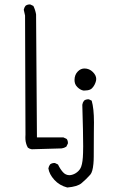

<svg xmlns="http://www.w3.org/2000/svg" viewBox="-20 -730 540 868"><path d="M356.4 -320.8Q358.9 -320.8 363.8 -320.8Q368.7 -320.8 375.5 -321.8Q388.7 -323.7 396 -331.1Q409.2 -344.7 414.1 -364.7Q415 -369.1 415 -373Q415 -389.2 399.9 -404.3Q383.8 -420.4 361.8 -420.4Q345.2 -420.4 332 -407.2Q316.9 -392.1 316.9 -368.2Q316.9 -359.9 319.3 -352.5Q321.8 -344.2 329.6 -336.4Q342.3 -323.7 356.4 -320.8ZM287.1 -83Q287.1 -94.2 281.7 -101.6L266.6 -108.9H147L143.1 -665Q139.6 -685.5 130.9 -703.1L117.7 -709.5Q116.2 -710 115.2 -710Q103 -710 95.2 -703.6Q89.4 -695.8 87.4 -686L93.3 -659.7L95.2 -121.6Q94.7 -114.3 94.7 -108.9Q94.7 -103.5 95 -98.9Q95.2 -94.2 96.2 -89.4Q97.2 -84.5 98.6 -79.6Q101.1 -70.8 106 -62.5Q113.8 -56.6 123.5 -55.2L258.8 -59.1Q269.5 -60.5 279.8 -66.9L286.6 -80.6Q287.1 -82 287.1 -83ZM403.8 -22.5Q403.8 -91.8 404.3 -132.3Q404.8 -172.9 404.8 -177.2Q404.8 -239.3 394.5 -274.9L382.3 -280.8Q380.9 -281.2 377.4 -281.2Q374 -281.2 369.1 -279.8Q364.3 -278.3 359.9 -274.9Q353.5 -266.6 352.1 -256.3Q356 -128.4 356 -68.8Q356 -50.3 355.5 -38.6Q354.5 2.9 347.2 22.9Q342.3 37.6 328.1 48.8Q319.3 55.7 310.1 58.8Q300.8 62 294.4 62Q276.4 62 264.2 47.9Q252 34.2 242.2 13.7L229 7.3Q227.5 6.8 226.6 6.8Q214.4 6.8 206.5 13.2Q200.7 21 198.7 31.2Q202.6 57.6 225.6 83Q248.5 108.4 284.2 117.7Q330.1 113.8 348.6 98.1Q369.6 80.6 388.2 59.6Q398.9 47.4 402.3 10.7Q403.8 -3.9 403.8 -22.5Z"/></svg>

Font: NaikaiFont
Style: ExtraLight
Weight: 200
Version: Version 1.89